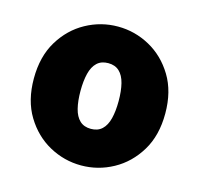

<svg xmlns="http://www.w3.org/2000/svg" viewBox="-83 -600 726 700"><g transform="rotate(15 280.0 -250.0)"><path d="M280 12Q216 12 159.5 -19Q103 -50 67.5 -108.5Q32 -167 32 -250Q32 -333 67.5 -391.5Q103 -450 159.5 -481Q216 -512 280 -512Q344 -512 400.5 -481Q457 -450 492.5 -391.5Q528 -333 528 -250Q528 -167 492.5 -108.5Q457 -50 400.5 -19Q344 12 280 12ZM280 -126Q306 -126 322 -141Q338 -156 345 -184Q352 -212 352 -250Q352 -288 345 -316Q338 -344 322 -359Q306 -374 280 -374Q254 -374 238 -359Q222 -344 215 -316Q208 -288 208 -250Q208 -212 215 -184Q222 -156 238 -141Q254 -126 280 -126Z"/></g></svg>

Font: Source Sans 3 Black
Style: Regular
Weight: 900
Designer: Paul D. Hunt
Foundry: Adobe
Version: Version 3.046;hotconv 1.0.118;makeotfexe 2.5.65603